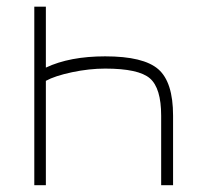

<svg xmlns="http://www.w3.org/2000/svg" viewBox="-20 -544 593 566"><path d="M115.2 2H81.1V-524.4H115.2V-344.7Q185.5 -377.9 290 -377.9Q403.3 -377.9 446.8 -339.8Q490.2 -301.8 490.2 -203.1V2H455.1V-203.1Q455.1 -284.2 421.9 -313Q388.7 -341.8 290 -341.8Q243.2 -341.8 192.4 -331.1Q141.6 -320.3 115.2 -305.7Z"/></svg>

Font: Gen Shin Gothic ExtraLight
Style: Regular
Weight: 100
Designer: [Source Han Sans]
Ryoko NISHIZUKA  (kana & ideographs); Paul D. Hunt (Latin, Greek & Cyrillic); Wenlong ZHANG  (bopomofo
Version: Version 1.002.20150607